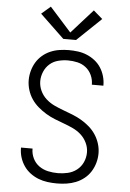

<svg xmlns="http://www.w3.org/2000/svg" viewBox="-63 -1023 727 1077"><g transform="rotate(5 300.0 -484.5)"><path d="M299 8Q272 8 245.5 4.5Q219 1 194.5 -8.5Q170 -18 148.5 -34Q127 -50 112 -72Q97 -94 89 -119.5Q81 -145 81 -172Q81 -173 81 -173.5Q81 -174 81 -175H146Q146 -175 146 -174Q146 -173 146 -173Q146 -145 158.5 -119.5Q171 -94 193.5 -78Q216 -62 243.5 -56Q271 -50 299 -50Q327 -50 355 -56.5Q383 -63 405.5 -80.5Q428 -98 440 -124.5Q452 -151 452 -180Q452 -208 439.5 -234Q427 -260 406.5 -278.5Q386 -297 360.5 -309Q335 -321 308.5 -330.5Q282 -340 256 -350.5Q230 -361 206 -375.5Q182 -390 160.5 -408.5Q139 -427 123.5 -450Q108 -473 99.5 -500.5Q91 -528 91 -556Q91 -582 98 -608Q105 -634 118.5 -656.5Q132 -679 152.5 -696.5Q173 -714 197.5 -724.5Q222 -735 248.5 -739Q275 -743 301 -743Q327 -743 353 -739.5Q379 -736 403 -726Q427 -716 447.5 -700Q468 -684 482 -662.5Q496 -641 503.5 -615.5Q511 -590 511 -565Q511 -564 511 -563Q511 -562 511 -561H446Q446 -561 446 -562Q446 -563 446 -563Q446 -590 434.5 -615Q423 -640 402 -656.5Q381 -673 354.5 -679Q328 -685 301 -685Q274 -685 246.5 -678Q219 -671 198.5 -653Q178 -635 167 -609Q156 -583 156 -556Q156 -528 168 -502Q180 -476 201 -457Q222 -438 247.5 -426Q273 -414 299 -404.5Q325 -395 351.5 -384.5Q378 -374 402 -360Q426 -346 447.5 -327.5Q469 -309 484.5 -285.5Q500 -262 508.5 -235Q517 -208 517 -180Q517 -153 509.5 -126.5Q502 -100 487.5 -77Q473 -54 451.5 -37Q430 -20 405 -10Q380 0 353 4Q326 8 299 8ZM336 -803H264L128 -933L179 -977L300 -842L421 -977L472 -933Z"/></g></svg>

Font: Iosevka Aile Custom Light
Style: Regular
Weight: 300
Designer: Belleve Invis
Foundry: Belleve Invis
Version: Version 17.0.2; ttfautohint (v1.8.3)